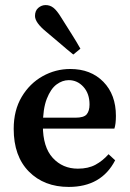

<svg xmlns="http://www.w3.org/2000/svg" viewBox="-20 -725 513 757"><path d="M251 12Q154 12 94 -48.5Q34 -109 34 -217Q34 -290 65.5 -343Q97 -396 148 -424.5Q199 -453 257 -453Q338 -453 387.5 -402.5Q437 -352 437 -268Q437 -236 431 -218H82V-261H278Q311 -261 322 -274.5Q333 -288 333 -313Q333 -356 309 -382.5Q285 -409 251 -409Q226 -409 203 -392Q180 -375 164.5 -335.5Q149 -296 149 -230Q149 -145 188 -102.5Q227 -60 287 -60Q328 -60 356.5 -75.5Q385 -91 408 -117L434 -93Q380 12 251 12ZM297 -533 269 -510Q244 -530 220 -551Q196 -572 162 -600Q118 -636 118 -662Q118 -683 131 -694Q144 -705 160 -705Q177 -705 190.5 -694.5Q204 -684 220 -658Q245 -618 263.5 -589Q282 -560 297 -533Z"/></svg>

Font: Lisu Bosa
Style: Bold
Weight: 700
Designer: David Morse, Annie Olsen, Victor Gaultney, Frank Grießhammer (Latin)
Foundry: SIL International
Version: Version 2.000